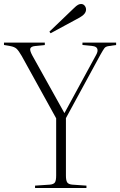

<svg xmlns="http://www.w3.org/2000/svg" viewBox="-27 -944 603 964"><path d="M149 0V-12L224 -17Q243 -19 249 -28.5Q255 -38 255 -63V-350L82 -663Q67 -689 56.5 -699Q46 -709 23 -713L-7 -718V-730H198V-718L150 -713Q130 -711 125.5 -701.5Q121 -692 135 -666L296 -377H297L456 -669Q466 -687 461.5 -699Q457 -711 437 -713L387 -718V-730H556V-718L521 -713Q504 -711 497.5 -702.5Q491 -694 477 -669L304 -351V-62Q304 -39 310 -29Q316 -19 335 -17L407 -12V0ZM227 -777 221 -785 343 -902Q357 -916 365 -920Q373 -924 380 -924Q391 -924 398 -915.5Q405 -907 405 -896Q405 -874 373 -856Z"/></svg>

Font: Display Extralight
Style: Regular
Weight: 200
Designer: Latin by Veronika Burian and Jose Scaglione. Greek by Irene Vlachou. Cyrillic by Vera Evstafieva.
Foundry: TypeTogether
Version: Version 3.002